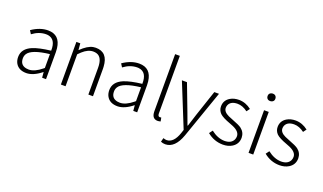

<svg xmlns="http://www.w3.org/2000/svg" viewBox="-94 -1405 3790 2256"><g transform="rotate(20 1801.0 -277.5)"><path d="M217.8 12.7Q121.1 12.7 82 -55.7Q63.5 -88.9 63.5 -133.8Q63.5 -237.3 180.7 -286.1Q259.8 -318.4 403.3 -335Q407.2 -482.4 300.8 -495.1Q291 -496.1 281.2 -496.1Q193.4 -495.1 113.3 -434.6L86.9 -476.6Q189.5 -546.9 289.1 -546.9Q438.5 -546.9 458 -385.7Q460.9 -362.3 460.9 -337.9V0H412.1L406.2 -68.4H404.3Q304.7 11.7 217.8 12.7ZM230.5 -36.1Q302.7 -36.1 390.6 -108.4Q397.5 -114.3 403.3 -119.1V-292Q182.6 -266.6 136.7 -193.4Q121.1 -168 121.1 -136.7Q121.1 -54.7 198.2 -39.1Q213.9 -36.1 230.5 -36.1Z M646.5 0V-533.2H695.3L702.1 -452.1H704.1Q785.2 -531.2 852.5 -543.9Q869.1 -546.9 885.7 -546.9Q1037.1 -546.9 1046.9 -369.1Q1047.9 -354.5 1047.9 -340.8V0H990.2V-333Q990.2 -466.8 914.1 -489.3Q895.5 -495.1 873 -495.1Q807.6 -495.1 741.2 -434.6Q723.6 -418.9 705.1 -399.4V0Z M1357.4 12.7Q1260.7 12.7 1221.7 -55.7Q1203.1 -88.9 1203.1 -133.8Q1203.1 -237.3 1320.3 -286.1Q1399.4 -318.4 1543 -335Q1546.9 -482.4 1440.4 -495.1Q1430.7 -496.1 1420.9 -496.1Q1333 -495.1 1252.9 -434.6L1226.6 -476.6Q1329.1 -546.9 1428.7 -546.9Q1578.1 -546.9 1597.7 -385.7Q1600.6 -362.3 1600.6 -337.9V0H1551.8L1545.9 -68.4H1543.9Q1444.3 11.7 1357.4 12.7ZM1370.1 -36.1Q1442.4 -36.1 1530.3 -108.4Q1537.1 -114.3 1543 -119.1V-292Q1322.3 -266.6 1276.4 -193.4Q1260.7 -168 1260.7 -136.7Q1260.7 -54.7 1337.9 -39.1Q1353.5 -36.1 1370.1 -36.1Z M1857.4 12.7Q1787.1 10.7 1786.1 -79.1V-794.9H1844.7V-73.2Q1845.7 -38.1 1868.2 -37.1Q1877.9 -37.1 1887.7 -39.1L1896.5 6.8Q1876 12.7 1857.4 12.7Z M2038.1 240.2Q2006.8 240.2 1981.4 228.5L1994.1 179.7Q2018.6 188.5 2037.1 188.5Q2124 186.5 2169.9 52.7L2184.6 7.8L1965.8 -533.2H2029.3L2153.3 -207Q2190.4 -105.5 2209 -56.6H2213.9Q2223.6 -86.9 2245.1 -154.3Q2256.8 -190.4 2261.7 -207L2371.1 -533.2H2429.7L2221.7 61.5Q2158.2 239.3 2038.1 240.2Z M2673.8 12.7Q2563.5 11.7 2477.5 -59.6L2508.8 -101.6Q2590.8 -37.1 2676.8 -35.2Q2761.7 -35.2 2790 -93.8Q2798.8 -113.3 2798.8 -135.7Q2798.8 -195.3 2710.9 -233.4Q2694.3 -241.2 2668.9 -250Q2571.3 -285.2 2537.1 -318.4Q2502 -354.5 2502 -403.3Q2502 -479.5 2568.4 -519.5Q2614.3 -546.9 2677.7 -546.9Q2761.7 -545.9 2832 -490.2L2802.7 -450.2Q2739.3 -498 2675.8 -498Q2592.8 -498 2567.4 -441.4Q2560.5 -424.8 2560.5 -406.2Q2560.5 -356.4 2629.9 -324.2Q2646.5 -316.4 2684.6 -301.8Q2773.4 -268.6 2802.7 -246.1Q2855.5 -205.1 2856.4 -138.7Q2856.4 -58.6 2788.1 -16.6Q2740.2 12.7 2673.8 12.7Z M2993.2 0V-533.2H3051.8V0ZM3023.4 -658.2Q2988.3 -658.2 2977.5 -687.5Q2974.6 -696.3 2974.6 -704.1Q2974.6 -741.2 3009.8 -750Q3016.6 -752 3023.4 -752Q3058.6 -752 3069.3 -722.7Q3072.3 -712.9 3072.3 -704.1Q3072.3 -671.9 3041 -661.1Q3032.2 -658.2 3023.4 -658.2Z M3381.8 12.7Q3271.5 11.7 3185.5 -59.6L3216.8 -101.6Q3298.8 -37.1 3384.8 -35.2Q3469.7 -35.2 3498 -93.8Q3506.8 -113.3 3506.8 -135.7Q3506.8 -195.3 3418.9 -233.4Q3402.3 -241.2 3377 -250Q3279.3 -285.2 3245.1 -318.4Q3210 -354.5 3210 -403.3Q3210 -479.5 3276.4 -519.5Q3322.3 -546.9 3385.7 -546.9Q3469.7 -545.9 3540 -490.2L3510.7 -450.2Q3447.3 -498 3383.8 -498Q3300.8 -498 3275.4 -441.4Q3268.6 -424.8 3268.6 -406.2Q3268.6 -356.4 3337.9 -324.2Q3354.5 -316.4 3392.6 -301.8Q3481.4 -268.6 3510.7 -246.1Q3563.5 -205.1 3564.5 -138.7Q3564.5 -58.6 3496.1 -16.6Q3448.2 12.7 3381.8 12.7Z"/></g></svg>

Font: Taipei Sans TC Beta Light
Style: Regular
Weight: 300
Designer: JT Foundry
Foundry: JT Foundry
Version: Version 1.000